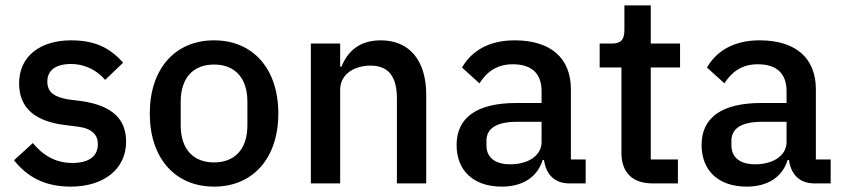

<svg xmlns="http://www.w3.org/2000/svg" viewBox="-20 -682 3138 714"><path d="M243 12C368 12 449 -55 449 -155C449 -239 398 -289 284 -306L236 -312C181 -321 156 -339 156 -379C156 -418 184 -444 244 -444C300 -444 344 -417 371 -385L438 -449C391 -501 338 -532 244 -532C130 -532 51 -473 51 -372C51 -276 116 -230 222 -217L270 -211C324 -204 344 -179 344 -146C344 -102 312 -76 249 -76C187 -76 140 -104 102 -150L32 -86C81 -25 145 12 243 12Z M776 12C921 12 1015 -94 1015 -260C1015 -426 921 -532 776 -532C631 -532 537 -426 537 -260C537 -94 631 12 776 12ZM776 -78C702 -78 652 -124 652 -216V-304C652 -396 702 -442 776 -442C850 -442 900 -396 900 -304V-216C900 -124 850 -78 776 -78Z M1245 0V-348C1245 -409 1301 -438 1358 -438C1425 -438 1456 -397 1456 -316V0H1565V-330C1565 -458 1502 -532 1396 -532C1316 -532 1272 -490 1250 -434H1245V-520H1136V0Z M2158 0V-89H2103V-350C2103 -466 2028 -532 1894 -532C1793 -532 1732 -489 1698 -431L1763 -372C1789 -413 1826 -443 1887 -443C1960 -443 1994 -406 1994 -343V-299H1900C1755 -299 1678 -246 1678 -143C1678 -49 1739 12 1846 12C1922 12 1978 -22 1998 -87H2003C2010 -36 2040 0 2097 0ZM1877 -71C1823 -71 1789 -95 1789 -141V-159C1789 -204 1826 -229 1902 -229H1994V-154C1994 -103 1944 -71 1877 -71Z M2501 0V-89H2400V-431H2509V-520H2400V-662H2302V-571C2302 -535 2290 -520 2254 -520H2210V-431H2291V-113C2291 -42 2331 0 2406 0Z M3069 0V-89H3014V-350C3014 -466 2939 -532 2805 -532C2704 -532 2643 -489 2609 -431L2674 -372C2700 -413 2737 -443 2798 -443C2871 -443 2905 -406 2905 -343V-299H2811C2666 -299 2589 -246 2589 -143C2589 -49 2650 12 2757 12C2833 12 2889 -22 2909 -87H2914C2921 -36 2951 0 3008 0ZM2788 -71C2734 -71 2700 -95 2700 -141V-159C2700 -204 2737 -229 2813 -229H2905V-154C2905 -103 2855 -71 2788 -71Z"/></svg>

Font: IBM Plex Thai Looped Medium
Style: Regular
Weight: 500
Designer: Mike Abbink, Paul van der Laan, Pieter van Rosmalen, Ben Mitchell, Mark Frömberg
Foundry: Bold Monday
Version: Version 1.0